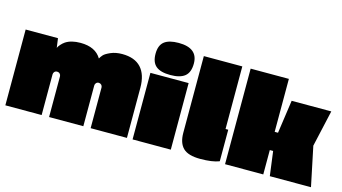

<svg xmlns="http://www.w3.org/2000/svg" viewBox="-87 -1114 2579 1446"><g transform="rotate(15 1202.0 -391.0)"><path d="M679 0V-317Q679 -329 670.5 -337.5Q662 -346 650 -346Q638 -346 630 -337.5Q622 -329 622 -317V0H355V-317Q355 -329 346.5 -337.5Q338 -346 325.5 -346Q313 -346 305 -337.5Q297 -329 297 -317V0H14V-591H266L276 -518Q280 -529 294 -545Q308 -561 324 -572Q368 -601 440 -601Q557 -601 603 -523Q611 -538 624 -552.5Q637 -567 675.5 -584Q714 -601 765 -601Q863 -601 912.5 -547Q962 -493 962 -390V0Z M1154 -792Q1304 -792 1304 -671Q1304 -602 1267 -572Q1230 -542 1154 -542Q1078 -542 1042 -572Q1006 -602 1006 -668Q1006 -734 1042.5 -763Q1079 -792 1154 -792ZM1006 0V-519H1304V0Z M1362 -147V-745H1662V-257H1683V-11Q1630 10 1535.5 10Q1441 10 1401.5 -29Q1362 -68 1362 -147Z M2025 -190V0H1727V-745H2025V-332H2051L2088 -591H2397L2333 -307L2397 0H2076L2051 -190Z"/></g></svg>

Font: Erica One
Style: Regular
Weight: 400
Designer: Miguel Hernandez
Foundry: Miguel Hernandez
Version: Version 1.003